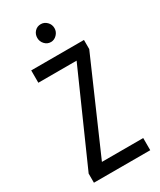

<svg xmlns="http://www.w3.org/2000/svg" viewBox="-201 -862 776 930"><g transform="rotate(-30 187.5 -397.0)"><path d="M35 0V-51L258 -554H44V-623H339V-572L119 -68H350V0ZM196 -694Q176 -694 162 -709Q148 -724 148 -744Q148 -765 161.5 -779.5Q175 -794 196 -794Q215 -794 229.5 -779.5Q244 -765 244 -744Q244 -724 229.5 -709Q215 -694 196 -694Z"/></g></svg>

Font: Inconsolata Condensed Medium
Style: Regular
Weight: 500
Width: 3
Monospace: yes
Designer: Raph Levien, Cyreal, Brenton Simpson
Foundry: Raph Levien, Cyreal, Google
Version: Version 3.100; ttfautohint (v1.8.4.7-5d5b)